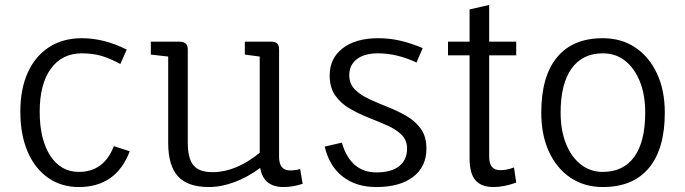

<svg xmlns="http://www.w3.org/2000/svg" viewBox="-20 -740 2761 774"><path d="M298 14Q227 14 173.5 -23.5Q120 -61 91 -129.5Q62 -198 62 -290Q62 -381 92 -447.5Q122 -514 178 -550Q234 -586 310 -586Q400 -586 491 -540L465 -482Q423 -505 388 -515Q353 -525 310 -525Q230 -525 185 -463Q140 -401 140 -290Q140 -178 182.5 -112.5Q225 -47 298 -47Q399 -47 439 -151L503 -130Q448 14 298 14Z M822 14Q737 14 697.5 -29Q658 -72 658 -165V-512L588 -520V-572H703Q737 -572 737 -541V-165Q737 -101 760 -73.5Q783 -46 837 -46Q931 -46 1027 -124V-512L967 -520V-572H1075Q1105 -572 1105 -541V-108Q1105 -53 1149 -53Q1160 -53 1171.5 -54.5Q1183 -56 1190 -59L1200 1Q1160 14 1123 14Q1042 14 1029 -63Q979 -26 925.5 -6Q872 14 822 14Z M1497 14Q1415 14 1361 -28.5Q1307 -71 1289 -149L1358 -165Q1393 -45 1498 -45Q1557 -45 1589 -70Q1621 -95 1621 -141Q1621 -175 1598.5 -197Q1576 -219 1540.5 -234.5Q1505 -250 1465 -266Q1425 -282 1389.5 -302.5Q1354 -323 1331.5 -355Q1309 -387 1309 -436Q1309 -505 1361.5 -545.5Q1414 -586 1505 -586Q1550 -586 1593.5 -576Q1637 -566 1684 -546L1659 -488Q1580 -525 1504 -525Q1449 -525 1418.5 -501.5Q1388 -478 1388 -437Q1388 -402 1410.5 -379.5Q1433 -357 1468.5 -340.5Q1504 -324 1543.5 -308.5Q1583 -293 1618.5 -272.5Q1654 -252 1676.5 -221Q1699 -190 1699 -141Q1699 -68 1645.5 -27Q1592 14 1497 14Z M1969 14Q1920 14 1896.5 -13.5Q1873 -41 1873 -101V-517H1786V-572H1873V-702L1952 -720V-572H2061V-517H1952V-108Q1952 -54 1996 -54Q2024 -54 2052 -65L2061 -4Q2012 14 1969 14Z M2410 14Q2336 14 2280 -23.5Q2224 -61 2193 -128.5Q2162 -196 2162 -286Q2162 -432 2225.5 -509Q2289 -586 2410 -586Q2485 -586 2541 -548.5Q2597 -511 2628.5 -443.5Q2660 -376 2660 -286Q2660 -140 2596 -63Q2532 14 2410 14ZM2410 -47Q2493 -47 2537 -108Q2581 -169 2581 -286Q2581 -358 2559.5 -411.5Q2538 -465 2500 -495Q2462 -525 2410 -525Q2328 -525 2284 -463.5Q2240 -402 2240 -286Q2240 -215 2261.5 -161Q2283 -107 2321.5 -77Q2360 -47 2410 -47Z"/></svg>

Font: Fauna One
Style: Regular
Weight: 400
Designer: Eduardo Rodriguez Tunni
Foundry: Eduardo Rodriguez Tunni
Version: Version 2.001; ttfautohint (v1.8.4.7-5d5b);gftools[0.9.23]